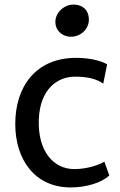

<svg xmlns="http://www.w3.org/2000/svg" viewBox="-20 -820 529 848"><path d="M47.4 -272.5C47.4 -113.3 135.3 7.8 292 7.8C362.3 7.8 428.7 -13.2 462.9 -44.9L440.9 -106C416 -90.8 363.8 -73.2 308.1 -73.2C217.8 -73.2 146.5 -149.9 151.4 -291.5C156.2 -427.2 234.4 -481.4 311 -481.4C367.7 -481.4 406.7 -471.2 436 -450.7L453.1 -535.6C435.5 -547.4 386.2 -564.5 316.4 -564.5C137.2 -564.5 47.4 -436.5 47.4 -272.5ZM293.5 -657.7C334 -657.7 372.6 -689 372.6 -733.9C372.6 -770.5 350.1 -799.8 303.7 -799.8C265.1 -799.8 224.6 -766.1 224.6 -723.6C224.6 -683.1 256.8 -657.7 293.5 -657.7Z"/></svg>

Font: Merriweather Sans
Style: Regular
Weight: 400
Designer: Eben Sorkin ( eben@eyebytes.com )
Foundry: Eben Sorkin
Version: Version 1.003